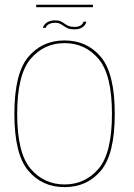

<svg xmlns="http://www.w3.org/2000/svg" viewBox="-20 -764 551 788"><path d="M245 4Q337.5 4 394.2 -63.8Q451 -131.5 451 -296.5Q451 -462 394.2 -530Q337.5 -598 245 -598Q152.5 -598 95.8 -530Q39 -462 39 -296.5Q39 -131.5 95.8 -63.8Q152.5 4 245 4ZM245 -7Q160.5 -7 105.5 -71.5Q50.5 -136 50.5 -296.5Q50.5 -457.5 105.5 -522.2Q160.5 -587 245 -587Q329.5 -587 384.5 -522.2Q439.5 -457.5 439.5 -296.5Q439.5 -136 384.5 -71.5Q329.5 -7 245 -7ZM285.5 -643.5Q296.5 -643.5 304.2 -645.8Q312 -648 317.5 -651.5Q323 -655 326.5 -659.2Q330 -663.5 332 -667.8Q334 -672 334 -675H322.5Q322 -671 318 -665.8Q314 -660.5 306.2 -657Q298.5 -653.5 287.5 -653.5Q271.5 -653.5 261.8 -657.5Q252 -661.5 244.8 -667Q237.5 -672.5 229 -676.5Q220.5 -680.5 206.5 -680.5Q197.5 -680.5 189.8 -678.8Q182 -677 176 -673.8Q170 -670.5 166 -666.5Q162 -662.5 159.5 -658.2Q157 -654 156 -649.5H167.5Q168.5 -654 173 -659Q177.5 -664 185.8 -667.2Q194 -670.5 205.5 -670.5Q218 -670.5 226.2 -666.5Q234.5 -662.5 242 -657Q249.5 -651.5 259.5 -647.5Q269.5 -643.5 285.5 -643.5ZM128.5 -734.5H361.5V-744.5H128.5Z"/></svg>

Font: Anybody Thin Thin
Style: Regular
Weight: 250
Version: Version 1.113;gftools[0.9.25]